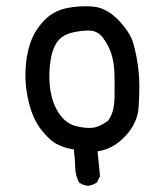

<svg xmlns="http://www.w3.org/2000/svg" viewBox="-20 -489 540 622"><path d="M265 113Q248 111 236 102Q224 79 223.5 50.5Q223 22 219 -5Q190 -9 165.5 -21.5Q141 -34 114.5 -67.5Q88 -101 74.5 -152.5Q61 -204 62.5 -256Q64 -308 78 -349Q92 -390 122 -421.5Q152 -453 193 -462Q234 -471 278.5 -468Q323 -465 362 -425.5Q401 -386 412 -348Q423 -310 428.5 -263Q434 -216 429 -140Q425 -89 385 -47Q345 -5 296 1L304 82L294 102Q281 111 265 113ZM329 -97Q350 -122 351 -173Q352 -224 350.5 -257Q349 -290 340 -316.5Q331 -343 313.5 -366.5Q296 -390 268 -390Q240 -390 212 -383Q184 -376 168 -356.5Q152 -337 145.5 -303Q139 -269 140 -232.5Q141 -196 150.5 -165Q160 -134 179.5 -110.5Q199 -87 228 -80Q257 -73 279 -75Q301 -77 329 -97Z"/></svg>

Font: NaniFont Regular
Style: Regular
Weight: 400
Designer: Nanigashitei
Version: Version 1.036